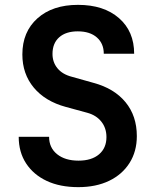

<svg xmlns="http://www.w3.org/2000/svg" viewBox="-20 -760 640 790"><path d="M302 10Q227 10 172.5 -15.5Q118 -41 87.5 -87.5Q57 -134 57 -197H182Q182 -152 215 -125.5Q248 -99 303 -99Q357 -99 387.5 -125Q418 -151 418 -196Q418 -233 397 -259.5Q376 -286 339 -296L251 -320Q166 -343 119 -399.5Q72 -456 72 -536Q72 -629 134 -684.5Q196 -740 301 -740Q407 -740 469.5 -685.5Q532 -631 532 -539H407Q407 -581 378.5 -606Q350 -631 300 -631Q251 -631 223.5 -606.5Q196 -582 196 -538Q196 -504 216.5 -479Q237 -454 276 -444L365 -419Q450 -396 496.5 -339.5Q543 -283 543 -200Q543 -137 513 -89.5Q483 -42 429 -16Q375 10 302 10Z"/></svg>

Font: Tiny
Style: Bold
Weight: 700
Monospace: yes
Designer: Philipp Nurullin, Konstantin Bulenkov
Foundry: JetBrains
Version: Version 2.251; ttfautohint (v1.8.4.7-5d5b)